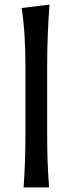

<svg xmlns="http://www.w3.org/2000/svg" viewBox="-20 -809 312 829"><path d="M82 0Q85.9 -58.1 87.9 -112.3Q89.8 -166.5 89.8 -231.9V-523.9Q89.8 -590.3 86.2 -652.3Q82.5 -714.4 73.7 -774.4L193.8 -789.1Q189 -725.1 186.3 -659.7Q183.6 -594.2 183.6 -523.9V-231.9Q183.6 -166.5 185.5 -112.3Q187.5 -58.1 191.9 0Z"/></svg>

Font: Pinar-DS1-FD Medium
Style: Regular
Weight: 500
Designer: Amin Abedi
Version: Version 3.000